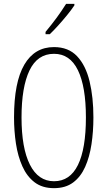

<svg xmlns="http://www.w3.org/2000/svg" viewBox="-20 -969 559 999"><path d="M466 -358Q466 -285 456 -218.5Q446 -152 423 -100.5Q400 -49 360.5 -19.5Q321 10 261 10Q200 10 160 -20.5Q120 -51 96.5 -103.5Q73 -156 63 -221.5Q53 -287 53 -358Q53 -541 106.5 -632.5Q160 -724 261 -724Q336 -724 381 -676.5Q426 -629 446 -546Q466 -463 466 -358ZM92 -358Q92 -199 135.5 -112.5Q179 -26 261 -26Q344 -26 385.5 -110.5Q427 -195 427 -358Q427 -518 385.5 -603.5Q344 -689 261 -689Q175 -689 133.5 -602.5Q92 -516 92 -358ZM367 -941Q351 -917 328.5 -889.5Q306 -862 282 -835.5Q258 -809 239 -791H217V-803Q250 -843 275 -877Q300 -911 324 -949H367Z"/></svg>

Font: Noto Sans Devanagari ExtraCondensed ExtraLight
Style: Regular
Weight: 200
Width: 2
Designer: Jelle Bosma - Monotype Design Team
Foundry: Monotype Imaging Inc.
Version: Version 2.004; ttfautohint (v1.8.4.7-5d5b)